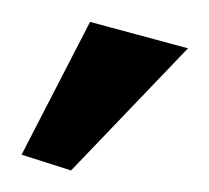

<svg xmlns="http://www.w3.org/2000/svg" viewBox="-20 -701 194 178"><path d="M154.3 -656.2 45.9 -543 0 -557.6 63.5 -680.7Z"/></svg>

Font: Maiden Orange
Style: Regular
Weight: 400
Designer: Astigmatic (AOETI)
Foundry: Astigmatic (AOETI)
Version: Version 1.001